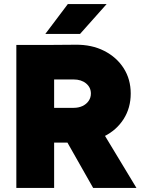

<svg xmlns="http://www.w3.org/2000/svg" viewBox="-20 -920 703 940"><path d="M219 -222V-392H340Q365 -392 384 -401Q403 -410 414 -426Q425 -442 425 -462Q425 -492 401.5 -511.5Q378 -531 340 -531H219V-700L350 -701Q429 -702 490 -671Q551 -640 585.5 -586Q620 -532 620 -462Q620 -392 585.5 -337.5Q551 -283 490 -252.5Q429 -222 350 -222ZM60 0V-700H245V0ZM436 0 280 -275 419 -379 648 0ZM202 -754 312 -900H502L372 -754Z"/></svg>

Font: Figtree Light Black
Style: Regular
Weight: 900
Version: Version 2.000